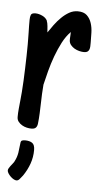

<svg xmlns="http://www.w3.org/2000/svg" viewBox="-47 -434 339 652"><g transform="rotate(5 122.5 -108.0)"><path d="M69.3 7.8Q62 7.8 53.5 5.9Q44.9 3.9 37.4 -0.5Q29.8 -4.9 24.7 -11.5Q19.5 -18.1 19.5 -27.3Q19.5 -41 20.8 -54.4Q22 -67.9 23.4 -81.1V-80.6L26.4 -113.3Q27.8 -130.9 28.8 -151.9Q29.8 -172.9 30.5 -194.6Q31.2 -216.3 31.7 -237.3Q32.2 -258.3 32.2 -275.9Q32.2 -286.1 32 -296.6Q31.7 -307.1 31.7 -317.9Q31.2 -327.1 31.2 -338.6Q31.2 -350.1 31.2 -359.9Q31.2 -370.1 33.9 -376.7Q36.6 -383.3 49.3 -383.3Q60.5 -383.3 73 -377.4Q85.4 -371.6 90.3 -360.8H89.8Q92.3 -355.5 93.5 -343.5Q94.7 -331.5 95.2 -322.3Q103.5 -335 114 -349.1Q124.5 -363.3 136.7 -375.2Q148.9 -387.2 162.6 -395Q176.3 -402.8 191.9 -402.8Q212.4 -402.8 223.1 -392.6Q233.9 -382.3 238.8 -366.9Q243.7 -351.6 244.1 -334.2Q244.6 -316.9 244.6 -302.7V-298.8Q244.6 -293 244.4 -287.4Q244.1 -281.7 242.4 -277.1Q240.7 -272.5 236.6 -269.5Q232.4 -266.6 225.1 -266.6Q217.3 -266.6 208.5 -268.8Q199.7 -271 192.1 -275.4Q184.6 -279.8 179.2 -286.4Q173.8 -293 173.3 -301.8Q173.3 -305.7 173.3 -309.6Q173.3 -313.5 173.8 -317.4Q173.8 -319.8 174.1 -323.5Q174.3 -327.1 174.3 -330.6Q158.7 -314.9 146.7 -292Q134.8 -269 125.2 -243.2Q115.7 -217.3 108.9 -191.2Q102.1 -165 97.2 -144V-142.6Q95.7 -127.4 95.2 -112.8Q94.7 -98.1 94.2 -82.5Q93.8 -64.9 93 -46.9Q92.3 -28.8 90.3 -11.7Q89.4 -2.4 84.7 2.7Q80.1 7.8 69.3 7.8ZM85 79.6Q85 104 77.1 126.2Q69.3 148.4 55.2 168.9Q51.3 173.3 45.9 180.4Q40.5 187.5 34.2 187.5Q29.8 187.5 24.2 184.3Q18.6 181.2 13.7 176.3Q8.8 171.4 5.4 166Q2 160.6 2 156.2Q2 152.8 4.2 148.9Q6.3 145 9.5 140.9Q12.7 136.7 15.9 132.8Q19 128.9 21 126Q25.9 116.7 28.6 108.9Q31.2 101.1 32.5 93.5Q33.7 85.9 34.4 77.9Q35.2 69.8 36.6 60.1Q37.1 53.2 40.8 51.3Q44.4 49.3 51.3 49.3Q66.9 49.3 75.9 55.4Q85 61.5 85 79.6Z"/></g></svg>

Font: Just Another Hand
Style: Regular
Weight: 400
Designer: Astigmatic (AOETI)
Foundry: Astigmatic (AOETI)
Version: Version 1.000